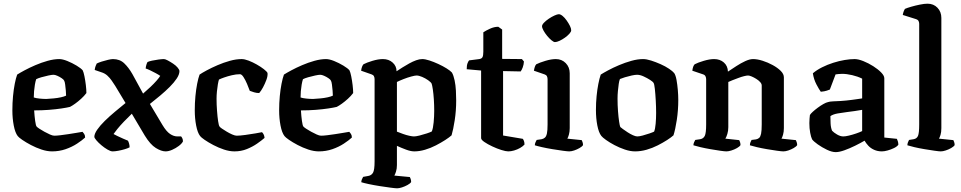

<svg xmlns="http://www.w3.org/2000/svg" viewBox="-20 -820 5207 1040"><path d="M262 0Q235 0 205 -10Q175 -20 147.5 -34.5Q120 -49 100.5 -62.5Q81 -76 76 -83Q62 -101 54.5 -140Q47 -179 47 -222Q47 -262 50.5 -299Q54 -336 60 -366.5Q66 -397 73 -416Q87 -425 113 -439Q139 -453 171.5 -467Q204 -481 238 -490.5Q272 -500 301 -500Q319 -500 345 -489.5Q371 -479 395 -464.5Q419 -450 428 -439Q433 -429 437.5 -406.5Q442 -384 445 -359Q448 -334 448 -316Q436 -300 419.5 -285Q403 -270 387 -258.5Q371 -247 359 -241Q343 -237 313 -232.5Q283 -228 245 -225Q207 -222 165 -222Q167 -190 170.5 -165Q174 -140 178 -135Q181 -131 193 -123Q205 -115 220.5 -106.5Q236 -98 250.5 -91.5Q265 -85 274 -85Q287 -85 307.5 -87.5Q328 -90 351 -93.5Q374 -97 394.5 -100.5Q415 -104 427 -106Q431 -102 436 -94.5Q441 -87 441 -75Q425 -60 397.5 -42Q370 -24 335.5 -12Q301 0 262 0ZM231 -284Q250 -285 271 -287Q292 -289 310 -293Q328 -297 338 -302Q338 -313 336.5 -329.5Q335 -346 333 -362Q331 -378 327 -384Q325 -389 314 -396.5Q303 -404 290.5 -409.5Q278 -415 270 -415Q261 -415 242 -411Q223 -407 204 -401.5Q185 -396 176 -391Q172 -379 169 -361.5Q166 -344 164.5 -326Q163 -308 163 -292Q175 -288 194.5 -286Q214 -284 231 -284Z M590 0Q579 0 562 -10Q545 -20 529 -33.5Q513 -47 502 -60Q491 -73 491 -79Q491 -95 506.5 -117.5Q522 -140 547.5 -165Q573 -190 603 -215Q633 -240 660 -262L604 -355Q595 -369 585 -383.5Q575 -398 561.5 -410.5Q548 -423 528 -429L493 -441Q494 -452 498 -462.5Q502 -473 504 -476Q514 -481 531 -486.5Q548 -492 565.5 -496Q583 -500 592 -500Q629 -500 653 -477Q677 -454 697 -419L755 -313Q776 -331 795 -349Q814 -367 828 -383Q842 -399 848 -409Q838 -416 823 -424Q808 -432 793.5 -439Q779 -446 769 -449Q770 -460 773 -469.5Q776 -479 779 -484Q787 -488 803.5 -491.5Q820 -495 838.5 -497.5Q857 -500 868 -500Q875 -500 889 -492.5Q903 -485 918 -475Q933 -465 942.5 -453.5Q952 -442 952 -435Q952 -417 937.5 -395Q923 -373 899.5 -349.5Q876 -326 848 -302.5Q820 -279 792 -257L860 -143Q881 -108 901 -94.5Q921 -81 941 -81H961Q964 -78 967.5 -71Q971 -64 971 -54Q965 -42 948.5 -29.5Q932 -17 912.5 -8.5Q893 0 877 0Q854 0 824 -18.5Q794 -37 764 -86L694 -204Q672 -183 651 -161Q630 -139 615.5 -121Q601 -103 595 -94Q602 -90 616.5 -83Q631 -76 647 -69Q663 -62 673 -58Q676 -53 679 -43Q682 -33 682 -22Q673 -17 656.5 -12Q640 -7 621.5 -3.5Q603 0 590 0Z M1250 0Q1223 0 1193 -10Q1163 -20 1135.5 -34.5Q1108 -49 1088.5 -62.5Q1069 -76 1064 -83Q1050 -101 1042.5 -140Q1035 -179 1035 -222Q1035 -262 1038.5 -299Q1042 -336 1048 -366.5Q1054 -397 1061 -416Q1074 -425 1100 -439Q1126 -453 1158.5 -467Q1191 -481 1225 -490.5Q1259 -500 1289 -500Q1305 -500 1327 -491.5Q1349 -483 1371 -470.5Q1393 -458 1409 -445.5Q1425 -433 1429 -425Q1431 -409 1423 -387.5Q1415 -366 1404.5 -346.5Q1394 -327 1384 -316Q1370 -316 1356.5 -320Q1343 -324 1333 -328Q1327 -345 1318 -366Q1309 -387 1299 -402.5Q1289 -418 1280 -418Q1259 -418 1236 -412.5Q1213 -407 1194.5 -400.5Q1176 -394 1166 -389Q1163 -380 1160 -362.5Q1157 -345 1155 -324.5Q1153 -304 1153 -285Q1153 -254 1155.5 -220.5Q1158 -187 1161.5 -163.5Q1165 -140 1169 -135Q1171 -131 1182 -123.5Q1193 -116 1208 -107Q1223 -98 1238 -91.5Q1253 -85 1262 -85Q1279 -85 1308.5 -89Q1338 -93 1364 -97.5Q1390 -102 1399 -104Q1403 -101 1407.5 -93Q1412 -85 1413 -73Q1397 -59 1372.5 -42Q1348 -25 1317 -12.5Q1286 0 1250 0Z M1707 0Q1680 0 1650 -10Q1620 -20 1592.5 -34.5Q1565 -49 1545.5 -62.5Q1526 -76 1521 -83Q1507 -101 1499.5 -140Q1492 -179 1492 -222Q1492 -262 1495.5 -299Q1499 -336 1505 -366.5Q1511 -397 1518 -416Q1532 -425 1558 -439Q1584 -453 1616.5 -467Q1649 -481 1683 -490.5Q1717 -500 1746 -500Q1764 -500 1790 -489.5Q1816 -479 1840 -464.5Q1864 -450 1873 -439Q1878 -429 1882.5 -406.5Q1887 -384 1890 -359Q1893 -334 1893 -316Q1881 -300 1864.5 -285Q1848 -270 1832 -258.5Q1816 -247 1804 -241Q1788 -237 1758 -232.5Q1728 -228 1690 -225Q1652 -222 1610 -222Q1612 -190 1615.5 -165Q1619 -140 1623 -135Q1626 -131 1638 -123Q1650 -115 1665.5 -106.5Q1681 -98 1695.5 -91.5Q1710 -85 1719 -85Q1732 -85 1752.5 -87.5Q1773 -90 1796 -93.5Q1819 -97 1839.5 -100.5Q1860 -104 1872 -106Q1876 -102 1881 -94.5Q1886 -87 1886 -75Q1870 -60 1842.5 -42Q1815 -24 1780.5 -12Q1746 0 1707 0ZM1676 -284Q1695 -285 1716 -287Q1737 -289 1755 -293Q1773 -297 1783 -302Q1783 -313 1781.5 -329.5Q1780 -346 1778 -362Q1776 -378 1772 -384Q1770 -389 1759 -396.5Q1748 -404 1735.5 -409.5Q1723 -415 1715 -415Q1706 -415 1687 -411Q1668 -407 1649 -401.5Q1630 -396 1621 -391Q1617 -379 1614 -361.5Q1611 -344 1609.5 -326Q1608 -308 1608 -292Q1620 -288 1639.5 -286Q1659 -284 1676 -284Z M2131 200Q2122 200 2095.5 196.5Q2069 193 2037 188Q2005 183 1977 177Q1949 171 1937 167Q1937 159 1940.5 151Q1944 143 1947 138L1975 133Q1992 130 2000.5 115.5Q2009 101 2009 54V-391Q2009 -400 2005.5 -407Q2002 -414 1993 -417L1936 -437Q1938 -451 1941.5 -459.5Q1945 -468 1949 -472Q1966 -481 1997.5 -490.5Q2029 -500 2054 -500Q2086 -500 2107 -481Q2128 -462 2128 -434Q2143 -444 2160.5 -455Q2178 -466 2197 -476.5Q2216 -487 2234 -493.5Q2252 -500 2267 -500Q2283 -500 2306 -492.5Q2329 -485 2354 -473.5Q2379 -462 2399 -449.5Q2419 -437 2428 -427Q2437 -411 2442.5 -384.5Q2448 -358 2449.5 -329Q2451 -300 2451 -276Q2451 -220 2443 -168.5Q2435 -117 2426 -87Q2414 -76 2391.5 -61.5Q2369 -47 2341 -32.5Q2313 -18 2282.5 -9Q2252 0 2224 0Q2205 0 2179.5 -9.5Q2154 -19 2130 -30V74Q2130 94 2125 109.5Q2120 125 2116 131L2200 139Q2202 142 2204.5 149.5Q2207 157 2207 166Q2202 174 2187.5 182Q2173 190 2157.5 195Q2142 200 2131 200ZM2222 -81Q2233 -81 2253 -86Q2273 -91 2292.5 -97.5Q2312 -104 2319 -108Q2326 -125 2329 -157.5Q2332 -190 2332 -219Q2332 -251 2330 -281.5Q2328 -312 2324.5 -335.5Q2321 -359 2318 -367Q2314 -375 2299 -385.5Q2284 -396 2266.5 -403.5Q2249 -411 2236 -411Q2228 -411 2207.5 -405.5Q2187 -400 2165.5 -391.5Q2144 -383 2130 -376V-107Q2145 -101 2163 -94.5Q2181 -88 2197.5 -84.5Q2214 -81 2222 -81Z M2733 0Q2720 0 2696 -7.5Q2672 -15 2646.5 -27Q2621 -39 2603.5 -51Q2586 -63 2586 -72V-438L2508 -445Q2508 -466 2512.5 -477.5Q2517 -489 2521 -493L2576 -500Q2589 -502 2593.5 -510.5Q2598 -519 2598 -540V-645Q2611 -654 2634 -664.5Q2657 -675 2679 -675L2700 -660V-501L2807 -500L2818 -487Q2817 -470 2811.5 -455Q2806 -440 2800 -433L2705 -435V-86L2812 -68Q2815 -64 2818 -56.5Q2821 -49 2821 -37Q2812 -27 2797 -18.5Q2782 -10 2765 -5Q2748 0 2733 0Z M3063 0Q3054 0 3028.5 -3.5Q3003 -7 2972.5 -12Q2942 -17 2915.5 -23Q2889 -29 2877 -33Q2877 -41 2880.5 -49Q2884 -57 2887 -62L2914 -66Q2924 -68 2931.5 -74.5Q2939 -81 2942.5 -97Q2946 -113 2946 -146V-391Q2946 -400 2942.5 -407Q2939 -414 2930 -417L2872 -437Q2874 -449 2877 -458Q2880 -467 2885 -472Q2903 -481 2934.5 -490.5Q2966 -500 2991 -500Q3023 -500 3044.5 -478Q3066 -456 3066 -423V-126Q3066 -106 3061.5 -90.5Q3057 -75 3053 -69L3131 -61Q3133 -57 3135.5 -50Q3138 -43 3138 -34Q3133 -26 3119 -18Q3105 -10 3090 -5Q3075 0 3063 0ZM2986 -592Q2979 -592 2967 -602Q2955 -612 2943.5 -626Q2932 -640 2924 -654.5Q2916 -669 2916 -678Q2916 -686 2926.5 -697Q2937 -708 2952.5 -718.5Q2968 -729 2983.5 -736Q2999 -743 3007 -743Q3016 -743 3027.5 -733.5Q3039 -724 3049.5 -709Q3060 -694 3067 -680Q3074 -666 3074 -656Q3074 -648 3064 -637Q3054 -626 3040 -616Q3026 -606 3011 -599Q2996 -592 2986 -592Z M3420 0Q3394 0 3364.5 -10Q3335 -20 3308.5 -34Q3282 -48 3262.5 -62Q3243 -76 3237 -84Q3223 -102 3215.5 -140.5Q3208 -179 3208 -224Q3208 -263 3211.5 -299Q3215 -335 3221 -365.5Q3227 -396 3234 -416Q3248 -425 3274 -439Q3300 -453 3333 -467Q3366 -481 3400 -490.5Q3434 -500 3463 -500Q3482 -500 3507 -492Q3532 -484 3558 -472.5Q3584 -461 3604 -447.5Q3624 -434 3632 -424Q3640 -412 3644.5 -387Q3649 -362 3651.5 -333Q3654 -304 3654 -279Q3654 -223 3646 -170.5Q3638 -118 3628 -87Q3616 -76 3593.5 -61.5Q3571 -47 3542.5 -32.5Q3514 -18 3482.5 -9Q3451 0 3420 0ZM3432 -81Q3443 -81 3461.5 -86Q3480 -91 3497.5 -97Q3515 -103 3523 -107Q3529 -121 3531.5 -150Q3534 -179 3534 -208Q3534 -240 3532 -276Q3530 -312 3527 -339Q3524 -366 3520 -371Q3517 -377 3501.5 -387Q3486 -397 3466.5 -406Q3447 -415 3431 -415Q3420 -415 3401.5 -411Q3383 -407 3365 -401.5Q3347 -396 3338 -392Q3334 -383 3331.5 -365.5Q3329 -348 3327 -327Q3325 -306 3325 -286Q3325 -251 3327.5 -218Q3330 -185 3333.5 -161.5Q3337 -138 3340 -132Q3343 -129 3354 -121Q3365 -113 3379.5 -103.5Q3394 -94 3408.5 -87.5Q3423 -81 3432 -81Z M3915 0Q3905 0 3881 -3.5Q3857 -7 3828 -12Q3799 -17 3773.5 -23Q3748 -29 3736 -33Q3736 -41 3739.5 -49Q3743 -57 3746 -62L3773 -66Q3790 -69 3797.5 -84Q3805 -99 3805 -146V-391Q3805 -399 3801.5 -406.5Q3798 -414 3789 -417L3730 -437Q3732 -451 3735 -459Q3738 -467 3743 -472Q3760 -481 3792 -490.5Q3824 -500 3848 -500Q3880 -500 3901 -481.5Q3922 -463 3923 -432Q3944 -446 3968.5 -462Q3993 -478 4017 -489Q4041 -500 4059 -500Q4082 -500 4110.5 -491Q4139 -482 4165.5 -467.5Q4192 -453 4209 -436Q4226 -419 4226 -401V-126Q4226 -106 4221.5 -90.5Q4217 -75 4213 -69L4291 -61Q4293 -57 4295.5 -49.5Q4298 -42 4298 -34Q4293 -26 4279 -18Q4265 -10 4250 -5Q4235 0 4223 0Q4214 0 4189 -3.5Q4164 -7 4134.5 -12Q4105 -17 4079.5 -23Q4054 -29 4042 -33Q4042 -42 4045 -49.5Q4048 -57 4051 -62L4075 -65Q4085 -67 4092 -73Q4099 -79 4102.5 -95.5Q4106 -112 4106 -146V-357Q4106 -366 4097.5 -375.5Q4089 -385 4076 -393Q4063 -401 4051 -406Q4039 -411 4032 -411Q4025 -411 4010.5 -407.5Q3996 -404 3979 -397.5Q3962 -391 3947.5 -385.5Q3933 -380 3925 -376V-131Q3925 -112 3920 -95Q3915 -78 3909 -69L3984 -61Q3986 -58 3988.5 -50.5Q3991 -43 3991 -34Q3986 -26 3972 -18Q3958 -10 3942 -5Q3926 0 3915 0Z M4507 4Q4486 4 4459 -9Q4432 -22 4409.5 -38Q4387 -54 4379 -65Q4373 -77 4368.5 -101Q4364 -125 4364 -153Q4364 -166 4365 -177Q4366 -188 4367 -197Q4371 -204 4382.5 -214.5Q4394 -225 4409.5 -236.5Q4425 -248 4440 -256.5Q4455 -265 4465 -267Q4473 -270 4492 -271Q4511 -272 4534 -273Q4549 -274 4564 -275.5Q4579 -277 4594 -279Q4609 -281 4623 -283Q4637 -285 4650 -287V-394Q4626 -406 4596 -413Q4566 -420 4542 -420Q4533 -420 4522.5 -419Q4512 -418 4506 -417L4475 -335Q4470 -333 4458.5 -329Q4447 -325 4426 -323Q4417 -335 4402.5 -362.5Q4388 -390 4383 -423Q4404 -441 4433 -455.5Q4462 -470 4493.5 -480Q4525 -490 4555 -495Q4585 -500 4609 -500Q4629 -500 4656.5 -489Q4684 -478 4710 -461.5Q4736 -445 4753 -427.5Q4770 -410 4770 -396V-75L4838 -68Q4840 -64 4843 -55.5Q4846 -47 4846 -36Q4839 -26 4822.5 -18Q4806 -10 4788 -5Q4770 0 4757 0Q4734 0 4715 -8.5Q4696 -17 4683.5 -30.5Q4671 -44 4663 -58Q4641 -45 4611.5 -30.5Q4582 -16 4554 -6Q4526 4 4507 4ZM4548 -81Q4559 -81 4578 -85.5Q4597 -90 4617.5 -97Q4638 -104 4650 -110V-225Q4631 -222 4609.5 -218.5Q4588 -215 4568 -213Q4543 -210 4517.5 -205.5Q4492 -201 4478 -191Q4478 -175 4479 -152Q4480 -129 4487 -112Q4496 -102 4514 -91.5Q4532 -81 4548 -81Z M5076 0Q5067 0 5042.5 -3.5Q5018 -7 4988 -12Q4958 -17 4932.5 -23Q4907 -29 4895 -33Q4895 -41 4898 -49Q4901 -57 4904 -62L4929 -66Q4946 -69 4952.5 -84Q4959 -99 4959 -146V-691Q4959 -699 4955.5 -706Q4952 -713 4943 -716L4870 -739Q4872 -751 4875.5 -759.5Q4879 -768 4882 -772Q4893 -777 4915.5 -783.5Q4938 -790 4962.5 -795Q4987 -800 5004 -800Q5037 -800 5058 -778Q5079 -756 5079 -723V-126Q5079 -104 5074.5 -89.5Q5070 -75 5066 -69L5144 -61Q5146 -57 5148.5 -50Q5151 -43 5151 -34Q5146 -26 5132 -18Q5118 -10 5102.5 -5Q5087 0 5076 0Z"/></svg>

Font: Texturina Medium 12pt SemiBold
Style: Regular
Weight: 600
Version: Version 1.002